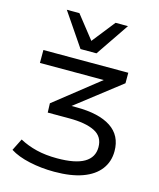

<svg xmlns="http://www.w3.org/2000/svg" viewBox="-137 -861 954 1149"><g transform="rotate(15 340.5 -287.0)"><path d="M309 191Q229 191 155.5 175Q82 159 35 129L72 55Q120 81 177 95Q234 109 305 109Q418 109 473 76.5Q528 44 528 -19Q528 -85 472 -113Q416 -141 315 -141H181L179 -198L491 -445L492 -416H59V-496H585V-431L285 -198L268 -216H339Q478 -216 552.5 -167Q627 -118 627 -21Q627 44 590.5 92Q554 140 483.5 165.5Q413 191 309 191ZM272 -559 132 -765H210L322 -623L434 -765H511L371 -559Z"/></g></svg>

Font: Nunito Sans 7pt Expanded
Style: Regular
Weight: 400
Width: 7
Designer: Vernon Adams
Foundry: Vernon Adams
Version: Version 3.101;gftools[0.9.27]